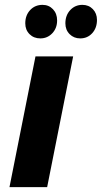

<svg xmlns="http://www.w3.org/2000/svg" viewBox="-20 -770 419 790"><path d="M19 0 126 -538H281L174 0ZM146 -612Q119 -612 101.5 -629.5Q84 -647 84 -674Q84 -707 104 -728.5Q124 -750 155 -750Q181 -750 198 -732Q215 -714 215 -686Q215 -654 195 -633Q175 -612 146 -612ZM310 -612Q284 -612 266.5 -629.5Q249 -647 249 -674Q249 -707 269 -728.5Q289 -750 319 -750Q345 -750 362 -732.5Q379 -715 379 -688Q379 -655 359.5 -633.5Q340 -612 310 -612Z"/></svg>

Font: Montserrat
Style: Bold Italic
Weight: 700
Italic angle: -11.3°
Designer: Julieta Ulanovsky
Foundry: Julieta Ulanovsky
Version: Version 9.000; ttfautohint (v1.8.4.7-5d5b)